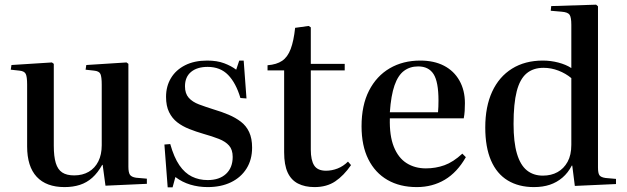

<svg xmlns="http://www.w3.org/2000/svg" viewBox="-20 -786 2681 821"><path d="M256 14Q178 14 137 -30Q96 -74 96 -160V-424Q96 -458 90 -470Q84 -482 63 -484L26 -488L29 -508L202 -519L210 -513V-163Q210 -117 218.5 -89Q227 -61 246 -48.5Q265 -36 297 -36Q333 -36 359.5 -51.5Q386 -67 400.5 -96Q415 -125 415 -165V-424Q415 -457 409.5 -469.5Q404 -482 382 -484L346 -488L349 -508L521 -519L529 -513V-73Q529 -49 535.5 -39Q542 -29 562 -26L608 -22V0L431 8L419 -81H417Q398 -47 374.5 -26Q351 -5 321.5 4.5Q292 14 256 14Z M697 15 683 -168 708 -170Q724 -113 747 -79.5Q770 -46 800.5 -31Q831 -16 868 -16Q918 -16 946.5 -42.5Q975 -69 975 -115Q975 -146 959.5 -163.5Q944 -181 916 -192Q888 -203 849 -214Q818 -223 789 -234.5Q760 -246 738 -263Q716 -280 703 -306.5Q690 -333 690 -372Q690 -417 711 -452Q732 -487 771.5 -507Q811 -527 866 -527Q908 -527 938.5 -515.5Q969 -504 990 -488L1003 -527H1022L1034 -365L1008 -367Q989 -431 955.5 -465.5Q922 -500 868 -500Q823 -500 797 -478.5Q771 -457 771 -417Q771 -386 787 -368Q803 -350 831 -339.5Q859 -329 894 -318Q928 -308 957.5 -295.5Q987 -283 1010 -265.5Q1033 -248 1045.5 -221Q1058 -194 1058 -155Q1058 -103 1034 -65Q1010 -27 967.5 -6.5Q925 14 868 14Q829 14 794 3.5Q759 -7 730 -29L718 15Z M1325 14Q1284 14 1254.5 -1Q1225 -16 1210 -48.5Q1195 -81 1195 -135V-485H1124V-507Q1163 -510 1186.5 -526Q1210 -542 1223 -576.5Q1236 -611 1242 -667L1300 -675L1309 -669V-513H1454V-485H1309V-146Q1309 -101 1323.5 -78.5Q1338 -56 1374 -56Q1399 -56 1423.5 -65.5Q1448 -75 1468 -95L1481 -80Q1450 -35 1413.5 -10.5Q1377 14 1325 14Z M1762 14Q1690 14 1637 -16.5Q1584 -47 1555 -105Q1526 -163 1526 -246Q1526 -336 1558 -398.5Q1590 -461 1646.5 -494Q1703 -527 1777 -527Q1836 -527 1878.5 -505Q1921 -483 1944.5 -441.5Q1968 -400 1968 -345Q1968 -328 1967 -312Q1966 -296 1963 -280H1647Q1645 -206 1664 -158.5Q1683 -111 1718.5 -88.5Q1754 -66 1801 -66Q1843 -66 1880.5 -79.5Q1918 -93 1957 -129L1972 -114Q1935 -49 1882 -17.5Q1829 14 1762 14ZM1647 -306H1853Q1854 -317 1854.5 -329.5Q1855 -342 1855 -356Q1855 -436 1834 -469Q1813 -502 1768 -502Q1733 -502 1707.5 -483Q1682 -464 1667 -421Q1652 -378 1647 -306Z M2263 14Q2198 14 2151 -14.5Q2104 -43 2079.5 -100Q2055 -157 2055 -241Q2055 -330 2084.5 -394Q2114 -458 2169.5 -492.5Q2225 -527 2301 -527Q2335 -527 2367.5 -518.5Q2400 -510 2423 -495V-680Q2423 -712 2415.5 -723Q2408 -734 2381 -736L2335 -740L2337 -760L2529 -766L2537 -759V-70Q2537 -46 2543 -37Q2549 -28 2569 -25L2614 -21V1L2438 9L2427 -78H2425Q2409 -47 2385 -26.5Q2361 -6 2331 4Q2301 14 2263 14ZM2301 -35Q2337 -35 2364 -50Q2391 -65 2407 -94Q2423 -123 2423 -167V-452Q2399 -472 2368 -484Q2337 -496 2304 -496Q2260 -496 2231.5 -472Q2203 -448 2189.5 -395.5Q2176 -343 2176 -256Q2176 -178 2190.5 -129Q2205 -80 2233 -57.5Q2261 -35 2301 -35Z"/></svg>

Font: Literata 60pt Medium
Style: Regular
Weight: 500
Designer: Latin by Veronika Burian and Jose Scaglione. Greek by Irene Vlachou. Cyrillic by Vera Evstafieva.
Foundry: TypeTogether
Version: Version 3.103;gftools[0.9.29]